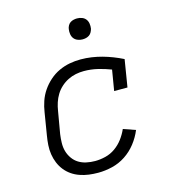

<svg xmlns="http://www.w3.org/2000/svg" viewBox="-110 -822 820 919"><g transform="rotate(-15 300.0 -362.0)"><path d="M264 8Q240 8 217.5 5Q195 2 173.5 -5.5Q152 -13 134 -25.5Q116 -38 102.5 -55Q89 -72 80.5 -92.5Q72 -113 68.5 -135.5Q65 -158 66.5 -181.5Q68 -205 72 -228L90 -338Q94 -365 103 -391.5Q112 -418 128 -441.5Q144 -465 166 -484.5Q188 -504 214 -516Q240 -528 267 -533Q294 -538 321 -538Q349 -538 376 -534Q403 -530 428 -523Q453 -516 477.5 -506.5Q502 -497 526 -485L504 -350H438L455 -452Q424 -464 390.5 -472Q357 -480 322 -480Q322 -480 322 -480Q322 -480 322 -480Q302 -480 282 -476Q262 -472 243 -462.5Q224 -453 208 -438.5Q192 -424 181 -406Q170 -388 163.5 -368Q157 -348 154 -328L135 -218Q132 -197 131.5 -175Q131 -153 136.5 -133.5Q142 -114 154 -97Q166 -80 183 -69.5Q200 -59 221 -54.5Q242 -50 264 -50Q289 -50 315.5 -56.5Q342 -63 364.5 -79Q387 -95 403.5 -117Q420 -139 431 -164L491 -143Q477 -109 454 -79.5Q431 -50 400 -29.5Q369 -9 333.5 -0.5Q298 8 264 8ZM356 -628Q344 -628 332.5 -632.5Q321 -637 314 -646Q307 -655 305 -667.5Q303 -680 305 -693Q306 -701 310.5 -709.5Q315 -718 322.5 -723Q330 -728 339 -730Q348 -732 356 -732Q369 -732 380.5 -727.5Q392 -723 399 -714Q406 -705 408 -692.5Q410 -680 408 -667Q406 -659 401.5 -650.5Q397 -642 389.5 -637Q382 -632 373.5 -630Q365 -628 356 -628Z"/></g></svg>

Font: Iosevka Curly Slab LtEx
Style: Italic
Weight: 300
Width: 7
Italic angle: -9°
Monospace: yes
Designer: Belleve Invis
Foundry: Belleve Invis
Version: Version 11.1.0; ttfautohint (v1.8.3)